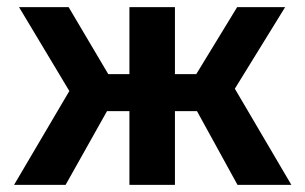

<svg xmlns="http://www.w3.org/2000/svg" viewBox="-20 -520 857 540"><path d="M648 0 534 -207.5H472V0H344V-207.5H281L164.5 0H19.5L175 -264L33.5 -500H173L284.5 -311.5H344V-500H472V-311.5H532L647 -500H782L640.5 -270.5L799.5 0Z"/></svg>

Font: Geologica EX Med
Style: Regular
Weight: 500
Designer: Sindre Bremnes, Frode Helland
Foundry: Monokrom Skriftforlag AS
Version: Version 1.010;gftools[0.9.28]